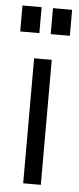

<svg xmlns="http://www.w3.org/2000/svg" viewBox="-52 -729 314 759"><g transform="rotate(5 105.0 -350.0)"><path d="M70 0V-496H140V0ZM127 -597V-700H203V-597ZM6 -597V-700H82V-597Z"/></g></svg>

Font: Host Grotesk Light Light
Style: Regular
Weight: 300
Version: Version 1.003